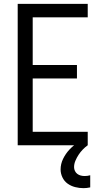

<svg xmlns="http://www.w3.org/2000/svg" viewBox="-20 -755 540 998"><path d="M72 0V-735H436V-665H150V-417H380V-347H150V-70H436V0ZM414 223Q392 223 370.5 217.5Q349 212 331.5 199.5Q314 187 304.5 167Q295 147 295 126Q295 97 308 70.5Q321 44 340.5 23Q360 2 384.5 -13.5Q409 -29 436 -40V0Q422 10 410 22.5Q398 35 388.5 49.5Q379 64 372 80.5Q365 97 365 114Q365 124 369.5 133.5Q374 143 382 149Q390 155 400 157.5Q410 160 420 160Q427 160 434.5 159Q442 158 449 156V219Q440 221 431 222Q422 223 414 223Z"/></svg>

Font: Iosevka Custom
Style: Regular
Weight: 400
Monospace: yes
Designer: Belleve Invis
Foundry: Belleve Invis
Version: Version 32.5.0; ttfautohint (v1.8.4)